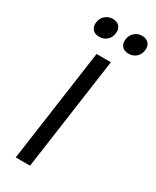

<svg xmlns="http://www.w3.org/2000/svg" viewBox="-217 -916 794 975"><g transform="rotate(30 179.5 -428.0)"><path d="M137.2 -856Q162.6 -856 176.3 -840.3Q189.9 -824.7 186 -798.8Q182.6 -773.4 164.8 -757.8Q147 -742.2 121.1 -742.2Q95.2 -742.2 81.8 -757.8Q68.4 -773.4 71.8 -798.8Q75.2 -824.2 93.3 -840.1Q111.3 -856 137.2 -856ZM61 0 153.8 -660.2H237.8L145 0ZM244.1 -798.8Q248 -824.7 265.9 -840.3Q283.7 -856 309.1 -856Q334.5 -856 348.1 -840.3Q361.8 -824.7 357.9 -798.8Q354.5 -773.4 336.7 -757.8Q318.8 -742.2 293 -742.2Q267.1 -742.2 253.9 -757.8Q240.7 -773.4 244.1 -798.8Z"/></g></svg>

Font: Human Sans
Style: Italic
Weight: 400
Italic angle: -8°
Designer: Tim Radville
Foundry: Continuum
Version: Version 1.000;FEAKit 1.0